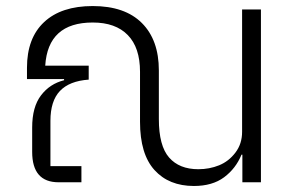

<svg xmlns="http://www.w3.org/2000/svg" viewBox="-20 -600 973 632"><path d="M776.9 -568.8H838.9V0H777.8V-90.8H774.9Q756.3 -45.4 717.8 -16.6Q679.2 12.2 618.2 12.2Q536.1 12.2 488.5 -40.3Q440.9 -92.8 440.9 -199.2V-363.8Q440.9 -443.4 400.6 -484.6Q360.4 -525.9 285.2 -525.9Q137.7 -525.9 128.9 -383.8H272V-337.9Q208.5 -333.5 177.2 -300.5Q146 -267.6 146 -202.1V-53.2H248V0H172.9Q85.9 0 85.9 -100.1V-180.2Q85.9 -248 115 -286.1Q144 -324.2 190.9 -335.9V-339.8H68.8V-377Q68.8 -474.6 125.2 -527.3Q181.6 -580.1 285.2 -580.1Q391.1 -580.1 447 -524.2Q502.9 -468.3 502.9 -368.2V-208Q502.9 -120.1 536.6 -81.5Q570.3 -43 632.8 -43Q669.4 -43 701.2 -55.9Q732.9 -68.8 754.9 -97.7Q776.9 -126.5 776.9 -166Z"/></svg>

Font: Anuphan Light
Style: Regular
Weight: 300
Designer: Mike Abbink, Paul van der Laan, Pieter van Rosmalen, Mint Tantisuwanna
Foundry: Bold Monday; Cadson Demak
Version: Version 3.002;hotconv 1.0.109;makeotfexe 2.5.65596